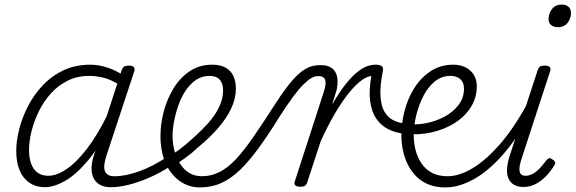

<svg xmlns="http://www.w3.org/2000/svg" viewBox="-20 -802 2518 840"><path d="M176 17Q138 17 109 -2.5Q80 -22 65.5 -57.5Q51 -93 51 -142Q51 -185 64 -236.5Q77 -288 102.5 -337.5Q128 -387 167 -428.5Q206 -470 258 -494.5Q310 -519 376 -519Q413 -519 452.5 -505.5Q492 -492 524 -469L511 -425Q469 -453 435 -461.5Q401 -470 370 -470Q318 -470 276 -449Q234 -428 202.5 -393Q171 -358 150 -315Q129 -272 118 -228Q107 -184 107 -146Q107 -112 116 -86.5Q125 -61 144 -47Q163 -33 191 -33Q228 -33 271.5 -62.5Q315 -92 361.5 -152.5Q408 -213 453 -306L467 -266Q417 -162 365 -100Q313 -38 264.5 -10.5Q216 17 176 17ZM464 17Q436 17 417.5 6.5Q399 -4 389.5 -22.5Q380 -41 380.5 -67.5Q381 -94 392 -126L512 -494Q516 -506 523 -510.5Q530 -515 543 -515Q561 -515 566 -508Q571 -501 567 -489L446 -122Q430 -74 439.5 -52.5Q449 -31 479 -31Q489 -31 493 -23.5Q497 -16 495 -7Q493 2 486 9.5Q479 17 464 17Z M466 17Q453 17 449 9.5Q445 2 448.5 -7Q452 -16 460.5 -23.5Q469 -31 482 -31Q529 -31 589 -52.5Q649 -74 715 -118Q722 -122 728.5 -119Q735 -116 739 -108.5Q743 -101 742 -93Q741 -85 734 -80Q682 -46 633.5 -25Q585 -4 542.5 6.5Q500 17 466 17Z M713 -113Q741 -130 767.5 -150Q794 -170 818 -192Q859 -228 890.5 -263Q922 -298 939 -334.5Q956 -371 956 -406Q956 -436 941.5 -453Q927 -470 897 -470Q886 -470 881.5 -477Q877 -484 878 -494Q879 -504 887 -511.5Q895 -519 908 -519Q944 -519 967 -506Q990 -493 1001 -469.5Q1012 -446 1012 -414Q1012 -371 991.5 -327.5Q971 -284 934 -241.5Q897 -199 846 -157Q821 -133 792 -112Q763 -91 733 -73Z M854 18Q824 18 797 7Q770 -4 748.5 -24.5Q727 -45 712 -72.5Q697 -100 689.5 -134.5Q682 -169 682 -207Q682 -258 696 -312.5Q710 -367 738 -413.5Q766 -460 808.5 -489.5Q851 -519 909 -519Q918 -519 922 -511.5Q926 -504 924 -494Q922 -484 915 -477Q908 -470 897 -470Q864 -470 838.5 -453Q813 -436 793.5 -407.5Q774 -379 761.5 -344Q749 -309 742 -273.5Q735 -238 735 -208Q735 -170 744.5 -138Q754 -106 770.5 -81.5Q787 -57 810.5 -44Q834 -31 864 -31Q904 -31 940.5 -49.5Q977 -68 1012 -105.5Q1047 -143 1085.5 -198.5Q1124 -254 1171 -327Q1209 -387 1238.5 -425Q1268 -463 1292 -483Q1316 -503 1337 -510Q1358 -517 1380 -517Q1390 -517 1394.5 -510Q1399 -503 1397 -493.5Q1395 -484 1388 -476.5Q1381 -469 1370 -469Q1357 -469 1341.5 -460Q1326 -451 1306 -431Q1286 -411 1261.5 -377.5Q1237 -344 1205 -295Q1155 -214 1112.5 -155.5Q1070 -97 1030 -58.5Q990 -20 947.5 -1Q905 18 854 18Z M1293 15Q1281 15 1273.5 10Q1266 5 1269 -6L1395 -395Q1408 -433 1403 -451Q1398 -469 1374 -469Q1364 -469 1360 -476.5Q1356 -484 1357 -493.5Q1358 -503 1365 -510Q1372 -517 1383 -517Q1407 -517 1422.5 -509.5Q1438 -502 1446.5 -488Q1455 -474 1456.5 -454Q1458 -434 1453 -409L1433 -344Q1462 -395 1488.5 -429Q1515 -463 1538.5 -483Q1562 -503 1583 -511Q1604 -519 1621 -519Q1633 -519 1637.5 -511.5Q1642 -504 1640.5 -494Q1639 -484 1631 -477Q1623 -470 1610 -470Q1589 -470 1562.5 -451Q1536 -432 1506.5 -395.5Q1477 -359 1446 -306.5Q1415 -254 1383 -184L1324 -4Q1321 6 1314.5 10.5Q1308 15 1293 15Z M1739 -218Q1705 -223 1675.5 -238.5Q1646 -254 1626 -283Q1606 -312 1599.5 -358.5Q1593 -405 1605 -472L1622 -519Q1640 -519 1649 -513.5Q1658 -508 1655 -491Q1642 -426 1644.5 -383Q1647 -340 1661 -315Q1675 -290 1698 -277.5Q1721 -265 1750 -262Q1759 -261 1763 -253.5Q1767 -246 1766 -237Q1765 -228 1758.5 -222.5Q1752 -217 1739 -218Z M1753 -261Q1796 -254 1841.5 -262.5Q1887 -271 1925.5 -292Q1964 -313 1987 -344Q2010 -375 2010 -414Q2010 -441 1994 -455.5Q1978 -470 1950 -470Q1939 -470 1934.5 -477Q1930 -484 1932 -494Q1934 -504 1942 -511.5Q1950 -519 1963 -519Q1986 -519 2004.5 -512.5Q2023 -506 2037.5 -493Q2052 -480 2059 -462.5Q2066 -445 2066 -425Q2066 -375 2040.5 -334Q2015 -293 1970.5 -264.5Q1926 -236 1869 -223Q1812 -210 1750 -217Z M1928 18Q1889 18 1857.5 6Q1826 -6 1803.5 -28Q1781 -50 1766 -78.5Q1751 -107 1743.5 -141.5Q1736 -176 1736 -211Q1736 -263 1750 -317Q1764 -371 1792.5 -416.5Q1821 -462 1864 -490.5Q1907 -519 1963 -519Q1972 -519 1976 -511.5Q1980 -504 1978 -494Q1976 -484 1969 -477Q1962 -470 1951 -470Q1912 -470 1882 -445.5Q1852 -421 1832 -381.5Q1812 -342 1801 -297.5Q1790 -253 1790 -212Q1790 -176 1798.5 -144Q1807 -112 1824.5 -86.5Q1842 -61 1870 -46Q1898 -31 1938 -31Q1990 -31 2050 -67.5Q2110 -104 2173 -178Q2236 -252 2295 -364Q2300 -372 2308 -371.5Q2316 -371 2321 -364Q2326 -357 2320 -344Q2260 -221 2193.5 -141Q2127 -61 2059 -21.5Q1991 18 1928 18Z M2270 16Q2223 16 2205.5 -19Q2188 -54 2212 -127L2332 -494Q2336 -506 2342 -510.5Q2348 -515 2363 -515Q2379 -515 2385 -509Q2391 -503 2387 -491L2263 -111Q2249 -70 2253.5 -51.5Q2258 -33 2279 -33Q2296 -33 2312.5 -42.5Q2329 -52 2343.5 -68Q2358 -84 2369 -99Q2374 -106 2380.5 -109Q2387 -112 2396 -105Q2408 -98 2409 -91Q2410 -84 2404 -77Q2391 -55 2371 -33.5Q2351 -12 2325.5 2Q2300 16 2270 16ZM2421 -683Q2403 -683 2391.5 -692Q2380 -701 2380 -719Q2380 -743 2395 -762.5Q2410 -782 2438 -782Q2455 -782 2466.5 -773Q2478 -764 2478 -745Q2478 -722 2463.5 -702.5Q2449 -683 2421 -683Z"/></svg>

Font: Playwrite CU ExtraLight
Style: Regular
Weight: 250
Designer: Veronika Burian, José Scaglione
Foundry: TypeTogether
Version: Version 1.002